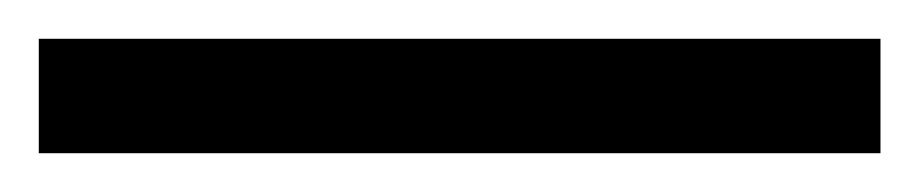

<svg xmlns="http://www.w3.org/2000/svg" viewBox="-25 -839 474 99"><path d="M-5 -760V-819H429V-760Z"/></svg>

Font: Noto Serif Sinhala SemiCondensed Medium
Style: Regular
Weight: 500
Width: 4
Designer: Jelle Bosma - Monotype Design Team
Foundry: Monotype Imaging Inc.
Version: Version 2.007; ttfautohint (v1.8.4.7-5d5b)